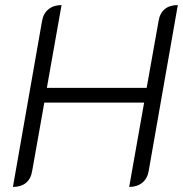

<svg xmlns="http://www.w3.org/2000/svg" viewBox="-20 -729 722 758"><path d="M146 -646Q151 -676 171.5 -692.5Q192 -709 223 -709L165 -382H559L606 -646Q611 -677 630.5 -693Q650 -709 682 -709L567 -54Q562 -24 541.5 -7.5Q521 9 490 9L549 -324H155L107 -54Q102 -23 82.5 -7Q63 9 31 9Z"/></svg>

Font: K2D ExtraLight
Style: Italic
Weight: 275
Italic angle: -10°
Designer: Katatrad Aksorn Co.,Ltd.
Foundry: Cadson Demak Co.,Ltd.
Version: Version 1.000; ttfautohint (v1.6)